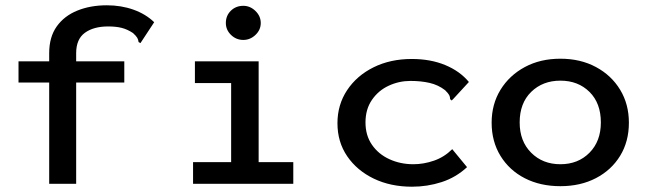

<svg xmlns="http://www.w3.org/2000/svg" viewBox="-20 -695 2440 726"><path d="M166 -383H50V-463H166V-494Q166 -555 194.5 -595Q223 -635 272.5 -655Q322 -675 384 -675Q438 -675 484.5 -658.5Q531 -642 563 -611L517 -541L511 -532L504 -536Q503 -545 499 -552Q495 -559 483 -570Q462 -584 440.5 -589.5Q419 -595 389 -595Q334 -595 301 -571Q268 -547 268 -494V-463H450V-383H268V0H166Z M710 0V-82H854V-381H717V-463H958V-82H1089V0ZM900 -544Q873 -544 853.5 -563Q834 -582 834 -608Q834 -636 853 -654.5Q872 -673 900 -673Q926 -673 946 -653.5Q966 -634 966 -608Q966 -582 946 -563Q926 -544 900 -544Z M1538 11Q1457 11 1393.5 -19.5Q1330 -50 1293 -104Q1256 -158 1256 -229Q1256 -299 1292.5 -354Q1329 -409 1392.5 -440.5Q1456 -472 1537 -472Q1608 -472 1663.5 -449Q1719 -426 1753 -385L1695 -322L1688 -315L1682 -320Q1682 -329 1678.5 -335.5Q1675 -342 1663 -354Q1637 -374 1604.5 -381.5Q1572 -389 1532 -389Q1489 -389 1450 -371Q1411 -353 1386.5 -317.5Q1362 -282 1362 -232Q1362 -183 1386.5 -147.5Q1411 -112 1452.5 -93Q1494 -74 1543 -74Q1582 -74 1621 -87.5Q1660 -101 1690 -131L1746 -63Q1704 -24 1650 -6.5Q1596 11 1538 11Z M2099 9Q2023 9 1964.5 -21Q1906 -51 1872.5 -105.5Q1839 -160 1839 -231Q1839 -301 1872.5 -355.5Q1906 -410 1964.5 -441.5Q2023 -473 2099 -473Q2175 -473 2233.5 -441.5Q2292 -410 2325 -355.5Q2358 -301 2358 -231Q2358 -160 2325 -106Q2292 -52 2233.5 -21.5Q2175 9 2099 9ZM2099 -74Q2166 -74 2209 -117.5Q2252 -161 2252 -232Q2252 -305 2209 -347.5Q2166 -390 2099 -390Q2032 -390 1988.5 -347.5Q1945 -305 1945 -232Q1945 -161 1988.5 -117.5Q2032 -74 2099 -74Z"/></svg>

Font: Inconsolata Expanded SemiBold
Style: Regular
Weight: 600
Width: 7
Monospace: yes
Designer: Raph Levien, Cyreal, Brenton Simpson
Foundry: Raph Levien, Cyreal, Google
Version: Version 3.001; ttfautohint (v1.8.2.53-6de2)